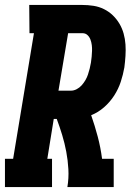

<svg xmlns="http://www.w3.org/2000/svg" viewBox="-30 -755 550 775"><path d="M-10 0V-114H23L107 -621H89L88 -735H302Q325 -735 347.5 -731.5Q370 -728 390 -718Q410 -708 425.5 -693Q441 -678 452 -659.5Q463 -641 469 -619.5Q475 -598 476.5 -575.5Q478 -553 476.5 -529.5Q475 -506 472 -483Q467 -454 457.5 -425Q448 -396 431 -369.5Q414 -343 390 -322Q366 -301 338 -290Q353 -247 364.5 -203.5Q376 -160 382 -114H429V0H242Q248 -36 246 -72Q244 -108 237.5 -142.5Q231 -177 221 -210Q211 -243 199 -275H187L161 -114H180V0ZM206 -389H256Q268 -389 279.5 -395Q291 -401 299.5 -410.5Q308 -420 314.5 -431Q321 -442 325 -454Q329 -466 332 -478Q335 -490 337 -502Q339 -514 340 -526Q341 -538 341.5 -549.5Q342 -561 340.5 -573Q339 -585 335 -595.5Q331 -606 323 -613.5Q315 -621 303 -621H245Z"/></svg>

Font: Iosevka Curly Slab Heavy
Style: Italic
Weight: 900
Italic angle: -9°
Monospace: yes
Designer: Belleve Invis
Foundry: Belleve Invis
Version: Version 22.1.2; ttfautohint (v1.8.4)